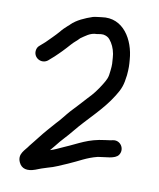

<svg xmlns="http://www.w3.org/2000/svg" viewBox="-87 -797 765 925"><g transform="rotate(10 295.5 -335.0)"><path d="M117 -477 126 -485C138.2 -494.8 151.8 -507.8 163 -519L177 -533C186.8 -542.8 202.9 -560.7 212 -571C223.5 -584.8 239.6 -595.9 251 -609C271.9 -622.9 294 -643 326 -643C333.3 -643.7 340 -644.7 346 -646H358C372 -643.7 382.9 -637.9 390 -629C404.8 -611.2 415 -589.6 420 -562L422 -544C424 -520.2 425.5 -511.1 422 -481C419 -445.5 413.5 -436.8 398 -411C379.9 -381.3 360.4 -355.4 337 -332C314.9 -307.3 287.4 -277.7 265 -254C245.2 -231.9 227.1 -206.1 207 -186C183.2 -158.6 160.7 -134.2 139 -106L120 -82C112.7 -73.3 106 -65 100 -57C84.3 -32.3 50.3 -10 68.5 30C82.1 59.9 110.3 65.5 148 52C167.4 43.7 183.7 38.7 205 32C240.5 22.7 259.3 11.9 298 -4C349.8 -26.2 379.9 -47.5 434 -61C468.5 -67.3 517.5 -65.5 533.5 -89C554.3 -119.7 528 -159.6 493 -153C480.1 -150.1 476.6 -149.9 455 -147C371.6 -137 333.1 -108.5 266 -80C235.9 -66.7 223.4 -59.4 201 -53L203 -55L223 -79C245.6 -109.1 272.6 -134.1 297 -165C352.8 -233.7 420.3 -290.4 468 -368C490.2 -403.2 498.3 -424.4 504 -473C507.1 -507.3 506.4 -522.7 504 -549C497.2 -644.8 440.2 -743.2 335 -727C322 -725.1 306.4 -724.1 294 -721C256.9 -708.6 217.4 -691.4 192 -666C189.3 -662.7 186 -659.7 182 -657C170.6 -646.8 158.3 -635 149 -623C142.1 -614.7 126.8 -598.8 119 -591L90 -562C81.6 -554.7 73.3 -547.4 65 -540C56.3 -533.3 51.5 -524.2 50.5 -512.5C47.5 -477 88.1 -454.8 117 -477Z"/></g></svg>

Font: HoneyBee
Style: Bd
Weight: 700
Foundry: Cannot Into Space Fonts
Version: Version 0.89